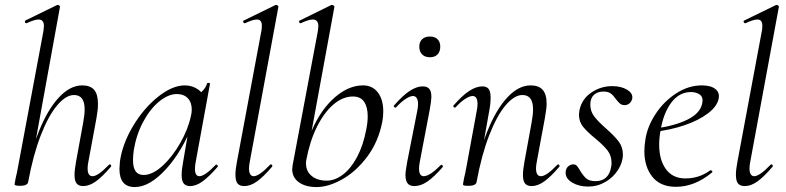

<svg xmlns="http://www.w3.org/2000/svg" viewBox="-20 -745 3184 778"><path d="M39 2 43 -21Q49 -45 54 -74L156 -619Q158 -635 158 -640Q158 -666 136 -666Q120 -666 88 -651H86Q82 -651 81 -655.5Q80 -660 83 -662L212 -725H214Q218 -725 221 -722Q224 -719 223 -717L94 -7Q93 0 84.5 4Q76 8 62 8Q39 8 39 2ZM282 -36Q282 -56 288 -89L317 -248Q323 -280 323 -302Q323 -360 280 -360Q247 -360 211.5 -318Q176 -276 145 -196Q114 -116 94 -7L82 -8Q102 -124 137.5 -212.5Q173 -301 218.5 -350Q264 -399 313 -399Q346 -399 361.5 -381Q377 -363 377 -324Q377 -300 371 -267L338 -89Q335 -74 335 -63Q335 -31 355 -31Q377 -31 421 -77Q423 -79 425 -79Q428 -79 430 -75.5Q432 -72 429 -69Q395 -29 368.5 -10Q342 9 317 9Q299 9 290.5 -1.5Q282 -12 282 -36Z M464 -61Q464 -69 466 -91Q476 -162 519 -234Q562 -306 620 -352.5Q678 -399 729 -399Q760 -399 784 -381.5Q808 -364 811 -330L768 -357Q782 -359 798 -374Q814 -389 819 -407Q820 -410 826 -409Q832 -408 831 -406L773 -89Q770 -73 770 -61Q770 -31 788 -31Q810 -31 854 -77Q855 -78 857 -78Q860 -78 862 -74.5Q864 -71 862 -69Q828 -30 801.5 -10.5Q775 9 750 9Q733 9 724.5 -1.5Q716 -12 716 -36Q716 -56 722 -89L746 -229L763 -246Q718 -131 652 -59Q586 13 526 13Q464 13 464 -61ZM754 -277Q757 -289 757 -301Q757 -330 741 -347Q725 -364 695 -364Q660 -363 623.5 -332.5Q587 -302 559.5 -250Q532 -198 522 -136Q519 -114 519 -96Q519 -66 529.5 -51Q540 -36 562 -36Q598 -36 638.5 -73Q679 -110 711 -166.5Q743 -223 754 -277Z M934 -37Q934 -58 940 -89L1039 -619Q1041 -627 1041 -641Q1041 -666 1021 -666Q1005 -666 973 -651H971Q967 -651 965.5 -656Q964 -661 968 -662L1097 -725H1099Q1103 -725 1106 -722Q1109 -719 1108 -717L992 -89Q989 -74 989 -62Q989 -47 994 -39Q999 -31 1008 -31Q1030 -31 1074 -77Q1076 -79 1078 -79Q1081 -79 1083 -75.5Q1085 -72 1082 -69Q1048 -29 1021.5 -10Q995 9 970 9Q951 9 942.5 -1.5Q934 -12 934 -37Z M1164 -60Q1164 -65 1166 -77L1268 -619Q1270 -635 1270 -639Q1270 -666 1247 -666Q1231 -666 1199 -651H1197Q1193 -651 1192 -656Q1191 -661 1195 -662L1323 -725H1325Q1329 -725 1332.5 -722Q1336 -719 1335 -717L1221 -96Q1220 -91 1220 -82Q1220 -51 1243 -32Q1266 -13 1304 -13Q1337 -13 1369.5 -37.5Q1402 -62 1427 -109Q1452 -156 1464 -220Q1470 -249 1470 -274Q1470 -311 1455.5 -332.5Q1441 -354 1410 -354Q1369 -354 1331 -321.5Q1293 -289 1264 -230.5Q1235 -172 1221 -96L1215 -116Q1227 -191 1263 -256.5Q1299 -322 1349 -360.5Q1399 -399 1451 -399Q1489 -399 1511 -370.5Q1533 -342 1533 -294Q1533 -271 1529 -251Q1513 -170 1468 -110Q1423 -50 1367 -18.5Q1311 13 1263 13Q1218 13 1191 -6.5Q1164 -26 1164 -60Z M1623 -36Q1623 -51 1630 -89L1671 -297Q1674 -312 1674 -324Q1674 -339 1668.5 -347.5Q1663 -356 1654 -356Q1642 -356 1623.5 -344Q1605 -332 1585 -310Q1584 -309 1582 -309Q1579 -309 1576.5 -312.5Q1574 -316 1577 -318Q1612 -358 1640 -376.5Q1668 -395 1693 -395Q1711 -395 1719.5 -385Q1728 -375 1728 -352Q1728 -338 1721 -299L1681 -89Q1678 -73 1678 -62Q1678 -31 1697 -31Q1721 -31 1765 -75Q1767 -77 1769 -77Q1772 -77 1774 -73.5Q1776 -70 1773 -67Q1739 -28 1712 -9.5Q1685 9 1659 9Q1641 9 1632 -1.5Q1623 -12 1623 -36ZM1679 -556Q1679 -575 1690.5 -586Q1702 -597 1722 -597Q1742 -597 1753 -586Q1764 -575 1764 -556Q1764 -536 1753 -524.5Q1742 -513 1722 -513Q1702 -513 1690.5 -524.5Q1679 -536 1679 -556Z M2099 -36Q2099 -56 2105 -89L2134 -248Q2140 -280 2140 -302Q2140 -360 2097 -360Q2064 -360 2028.5 -318Q1993 -276 1962 -196Q1931 -116 1911 -7L1899 -8Q1919 -124 1954.5 -212.5Q1990 -301 2035.5 -350Q2081 -399 2130 -399Q2163 -399 2179 -381Q2195 -363 2195 -325Q2195 -307 2188 -267L2155 -89Q2152 -74 2152 -63Q2152 -31 2172 -31Q2194 -31 2238 -77Q2240 -79 2241 -79Q2244 -79 2246.5 -75.5Q2249 -72 2246 -69Q2212 -29 2185.5 -10Q2159 9 2134 9Q2116 9 2107.5 -1.5Q2099 -12 2099 -36ZM1856 2 1860 -21Q1866 -45 1871 -74L1912 -297Q1915 -312 1915 -324Q1915 -356 1895 -356Q1883 -356 1864.5 -344Q1846 -332 1826 -310Q1825 -309 1823 -309Q1820 -309 1817.5 -312.5Q1815 -316 1818 -318Q1852 -357 1880.5 -376Q1909 -395 1935 -395Q1952 -395 1960 -384.5Q1968 -374 1968 -351Q1968 -325 1963 -299L1911 -7Q1910 0 1901.5 4Q1893 8 1879 8Q1865 8 1860.5 6.5Q1856 5 1856 2Z M2272 -45Q2272 -61 2281.5 -70Q2291 -79 2303 -79Q2312 -79 2317.5 -73Q2323 -67 2331 -53Q2343 -33 2355.5 -22Q2368 -11 2393 -11Q2448 -11 2457 -72Q2458 -77 2458 -85Q2458 -114 2442 -135Q2426 -156 2392 -184Q2359 -211 2342.5 -231.5Q2326 -252 2326 -281Q2326 -286 2328 -298Q2337 -343 2375.5 -369.5Q2414 -396 2461 -396Q2497 -396 2521 -381.5Q2545 -367 2542 -346Q2539 -333 2530.5 -326Q2522 -319 2511 -319Q2500 -319 2492.5 -325Q2485 -331 2476 -343Q2465 -359 2454.5 -366.5Q2444 -374 2425 -374Q2401 -374 2386.5 -360.5Q2372 -347 2372 -321Q2372 -294 2388 -273Q2404 -252 2436 -224Q2470 -194 2487 -171.5Q2504 -149 2504 -119Q2504 -88 2485 -57.5Q2466 -27 2433.5 -8Q2401 11 2363 11Q2326 11 2299 -5Q2272 -21 2272 -45Z M2591 -133Q2591 -155 2596 -185Q2605 -236 2638 -285.5Q2671 -335 2720.5 -367Q2770 -399 2824 -399Q2860 -399 2878.5 -384.5Q2897 -370 2892 -345Q2886 -314 2848.5 -285.5Q2811 -257 2753.5 -237.5Q2696 -218 2632 -211L2634 -224Q2714 -235 2765 -260Q2816 -285 2825 -324Q2827 -334 2827 -338Q2827 -355 2813 -363.5Q2799 -372 2780 -372Q2732 -372 2700 -329Q2668 -286 2657 -218Q2651 -187 2651 -159Q2651 -97 2678.5 -59.5Q2706 -22 2757 -22Q2814 -22 2858 -55H2860Q2863 -55 2865.5 -52Q2868 -49 2865 -46Q2795 12 2719 12Q2656 12 2623.5 -28.5Q2591 -69 2591 -133Z M2962 -37Q2962 -58 2968 -89L3067 -619Q3069 -627 3069 -641Q3069 -666 3049 -666Q3033 -666 3001 -651H2999Q2995 -651 2993.5 -656Q2992 -661 2996 -662L3125 -725H3127Q3131 -725 3134 -722Q3137 -719 3136 -717L3020 -89Q3017 -74 3017 -62Q3017 -47 3022 -39Q3027 -31 3036 -31Q3058 -31 3102 -77Q3104 -79 3106 -79Q3109 -79 3111 -75.5Q3113 -72 3110 -69Q3076 -29 3049.5 -10Q3023 9 2998 9Q2979 9 2970.5 -1.5Q2962 -12 2962 -37Z"/></svg>

Font: Cormorant Infant
Style: Italic
Weight: 400
Italic angle: -10°
Designer: Christian Thalmann (Catharsis Fonts)
Foundry: Catharsis Fonts
Version: Version 4.000